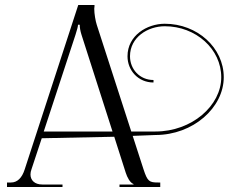

<svg xmlns="http://www.w3.org/2000/svg" viewBox="-20 -748 915 768"><path d="M293 -728 79 -71C68 -36 49 -18 24 -18H8V0H230V-10H149C118.7 -10 101.9 -27 101.9 -50.2C101.9 -56.7 103.3 -63.7 106 -71L147 -195L437 -201L483 -57C488.8 -38.9 500 -17 514 -12V-10H458V0H621V-18H613C577 -18 570 -22 554 -71L510.8 -204.5L602 -208C752.7 -208 875 -317.6 875 -439C875 -557.1 769.3 -653 639 -653C568 -653 490 -606 490 -523C490 -466 533 -418 594 -418V-428C539 -428 500 -471 500 -523C500 -599 571 -643 639 -643C763.8 -643 865 -551.6 865 -439C865 -325.3 747.2 -222 602 -222H505.1L367 -649C362.1 -664 357 -693 357 -713C357 -717 358 -720 358 -723V-728ZM430 -222H155L282 -609C288.9 -630 292 -643 292 -649H299C299 -638 300.9 -625 306 -609Z"/></svg>

Font: FoglihtenNo04
Style: Regular
Weight: 500
Designer: gluk (gluksza@wp.pl)
Foundry: gluk (gluksza@wp.pl)
Version: Version 0.70